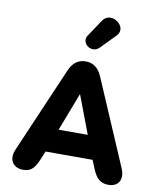

<svg xmlns="http://www.w3.org/2000/svg" viewBox="-101 -1035 933 1123"><g transform="rotate(10 365.0 -473.5)"><path d="M114 9C163 9 183 -18 205 -71L225 -119H504L524 -71C545 -19 569 9 620 9C680 9 707 -37 680 -100L463 -606C442 -656 409 -679 366 -679C321 -679 289 -656 268 -606L50 -100C23 -39 52 9 114 9ZM365 -485 451 -258H278ZM432 -773 517 -860C573 -917 463 -998 417 -930L350 -830C318 -783 387 -728 432 -773Z"/></g></svg>

Font: SN Pro Heavy
Style: Regular
Weight: 800
Designer: Tobias Whetton
Foundry: Supernotes
Version: Version 1.001;Glyphs 3.2 (3249)